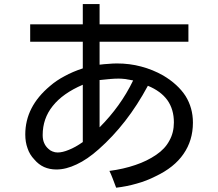

<svg xmlns="http://www.w3.org/2000/svg" viewBox="-20 -833 1040 916"><path d="M455.1 -716.8Q455.1 -741.2 455.1 -813.5Q434.6 -813.5 375 -813.5Q375 -789.1 375 -716.8Q312.5 -716.8 124 -716.8Q124 -696.3 124 -633.8Q186.5 -633.8 375 -633.8Q375 -602.5 375 -506.8Q327.1 -491.2 288.1 -469.7Q249 -449.2 218.8 -422.9Q159.2 -373 129.9 -315.4Q100.6 -257.8 100.6 -191.4Q100.6 -155.3 111.3 -126Q121.1 -95.7 143.6 -72.3Q164.1 -47.9 190.4 -36.1Q216.8 -24.4 249 -24.4Q294.9 -24.4 345.7 -48.8Q396.5 -72.3 451.2 -121.1Q518.6 -180.7 577.1 -255.9Q635.7 -331.1 685.5 -423.8Q747.1 -398.4 778.3 -355.5Q809.6 -311.5 809.6 -249Q809.6 -200.2 788.1 -162.1Q767.6 -123 725.6 -94.7Q681.6 -64.5 626 -45.9Q569.3 -26.4 502 -17.6Q509.8 -2 517.6 18.6Q525.4 39.1 534.2 62.5Q585 56.6 631.8 43Q678.7 30.3 722.7 7.8Q811.5 -34.2 855.5 -98.6Q900.4 -163.1 900.4 -248Q900.4 -318.4 865.2 -375Q829.1 -430.7 758.8 -472.7Q709 -501 653.3 -515.6Q598.6 -530.3 538.1 -530.3Q518.6 -530.3 498 -528.3Q477.5 -527.3 455.1 -524.4Q455.1 -560.5 455.1 -633.8Q560.5 -633.8 878.9 -633.8Q878.9 -654.3 878.9 -716.8Q772.5 -716.8 455.1 -716.8ZM455.1 -451.2Q482.4 -454.1 504.9 -456.1Q527.3 -458 545.9 -458Q558.6 -458 576.2 -456.1Q593.8 -453.1 615.2 -449.2Q585 -386.7 544.9 -331.1Q504.9 -275.4 455.1 -225.6Q455.1 -300.8 455.1 -451.2ZM375 -155.3Q338.9 -129.9 308.6 -118.2Q278.3 -105.5 254.9 -105.5Q242.2 -105.5 230.5 -110.4Q219.7 -114.3 210.9 -123Q197.3 -134.8 190.4 -151.4Q183.6 -167 183.6 -188.5Q183.6 -267.6 231.4 -327.1Q279.3 -387.7 375 -428.7Q375 -337.9 375 -155.3Z"/></svg>

Font: Aptus Gothic JP
Style: Medium
Weight: 400
Designer: Fuminori Ogawa / Motoya
Version: Version 1